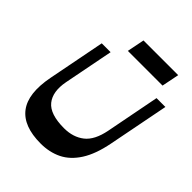

<svg xmlns="http://www.w3.org/2000/svg" viewBox="-256 -1087 1252 1252"><g transform="rotate(45 370.5 -461.0)"><path d="M334 14Q174.3 14 108.5 -72.6Q42.8 -159.3 76.8 -335L153.8 -730H235.5L168.5 -387Q148 -281 195 -222.7Q242 -164.5 371.2 -164.5Q454.2 -164.5 510.2 -208.2Q566.3 -252 586.8 -357.7L659 -730H740.7L658.7 -310.5Q635.5 -192 589.6 -120.6Q543.7 -49.2 479.4 -17.6Q415 14 334 14ZM309 -815.5 333 -935.7H653L629 -815.5Z"/></g></svg>

Font: Savate ExtraLight
Style: Italic
Weight: 200
Italic angle: -11°
Designer: Max Esnée
Foundry: Plomb Type
Version: Version 2.000